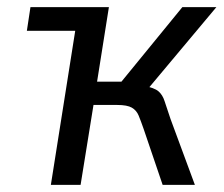

<svg xmlns="http://www.w3.org/2000/svg" viewBox="-20 -516 625 536"><path d="M122 0 190 -430H55L65 -496H284L251 -288H319L489 -496H584L383 -256L380 -277Q411 -271 422.5 -261Q434 -251 439.5 -233.5Q445 -216 456 -184L524 0H434L381 -156Q373 -179 367 -193.5Q361 -208 348 -215.5Q335 -223 307 -223H241L205 0Z"/></svg>

Font: Nunito Sans 7pt Condensed
Style: Italic
Weight: 400
Width: 3
Italic angle: -9°
Designer: Vernon Adams
Foundry: Vernon Adams
Version: Version 3.101;gftools[0.9.27]